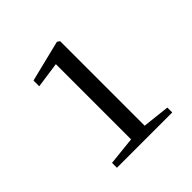

<svg xmlns="http://www.w3.org/2000/svg" viewBox="-126 -1000 638 638"><g transform="rotate(-45 192.5 -681.5)"><path d="M73 -463V-486L178 -497H234L333 -486V-463ZM173 -463V-850L82 -837V-864L228 -900L237 -894V-463Z"/></g></svg>

Font: Noto Serif JP ExtraLight
Style: Regular
Weight: 400
Version: Version 2.003-H1;hotconv 1.1.1;makeotfexe 2.6.0